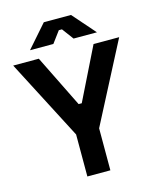

<svg xmlns="http://www.w3.org/2000/svg" viewBox="-133 -976 866 1064"><g transform="rotate(-15 300.0 -444.0)"><path d="M234 0V-241L-4 -700H143L291 -400H309L457 -700H604L366 -241V0ZM108 -758 222 -888H378L492 -758H358L309 -824H291L242 -758Z"/></g></svg>

Font: Space Grotesk Frontify
Style: Bold
Weight: 700
Designer: Florian Karsten
Version: Version 2.000